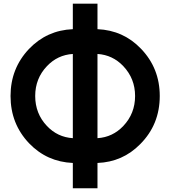

<svg xmlns="http://www.w3.org/2000/svg" viewBox="-20 -869 920 1038"><path d="M507 -577.3Q589.3 -572 646.7 -511.3Q710.3 -444 710.3 -350Q710.3 -255.3 646.7 -188Q589.3 -127.3 507 -122ZM373.7 -577.3V-122Q291 -127.3 233.7 -188Q170.3 -255 170.3 -350Q170.3 -444.7 233.7 -511.3Q291 -572 373.7 -577.3ZM373.7 -849.3V-711.3Q233 -705.3 136.7 -604.3Q37 -499 37 -350Q37 -199.7 137.3 -94.3Q233.7 6 373.7 12V148.7H507V12Q643.3 6.7 738 -89.7Q843.7 -195.7 843.7 -350Q843.7 -500.3 742 -605.7Q646.7 -705.3 507 -711.3V-849.3Z"/></svg>

Font: Unageo Variable
Style: Regular
Weight: 300
Designer: Richard Sepsi
Foundry: Richard Sepsi
Version: Version 2.200